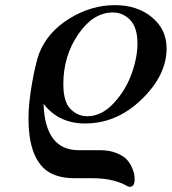

<svg xmlns="http://www.w3.org/2000/svg" viewBox="-20 -470 662 740"><path d="M89.8 -13.2Q89.8 -71.3 103.5 -149.2Q117.2 -227.1 130.9 -264.2Q163.1 -346.2 247.1 -398.2Q331.1 -450.2 422.9 -450.2Q508.8 -450.2 565.4 -403.6Q622.1 -356.9 622.1 -283.2Q622.1 -180.2 526.1 -87.2Q430.2 5.9 308.1 5.9Q206.1 5.9 147.9 -69.8Q153.8 109.4 284.2 108.9H365.2Q400.4 108.9 426.3 118.9Q452.1 128.9 465.6 141.8Q479 154.8 487.1 172.4Q495.1 189.9 497.1 200.9Q499 211.9 499 221.2Q499 250 480 250Q474.1 250 460.4 241.9Q446.8 233.9 414.3 225.3Q381.8 216.8 330.1 216.8H268.1Q192.9 216.8 152.8 182.1Q89.8 127 89.8 -13.2ZM224.1 -146Q224.1 -77.1 252 -49.6Q279.8 -22 315.9 -22Q371.1 -22 417.5 -71.5Q463.9 -121.1 486.8 -184.6Q509.8 -248 509.8 -301.8Q509.8 -363.8 481.9 -392.8Q454.1 -421.9 415 -421.9Q338.9 -421.9 281.5 -337.9Q224.1 -253.9 224.1 -146Z"/></svg>

Font: CMU Serif
Style: BoldItalic
Weight: 700
Italic angle: -14.04°
Version: Version 0.7.0